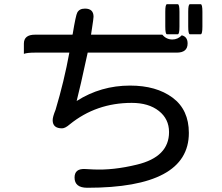

<svg xmlns="http://www.w3.org/2000/svg" viewBox="-20 -804 1040 899"><path d="M390.6 -557.6Q354.5 -390.6 338.9 -331.1Q452.1 -403.3 588.9 -403.3Q711.9 -403.3 788.1 -346.7Q864.3 -290 864.3 -181.6Q864.3 -52.7 745.1 11.2Q626 75.2 388.7 75.2Q329.1 75.2 329.1 27.3Q329.1 -14.6 377 -12.7L415 -10.7Q509.8 -5.9 621.1 -33.2Q771.5 -69.3 771.5 -185.5Q771.5 -247.1 723.6 -284.7Q675.8 -322.3 596.7 -322.3Q430.7 -322.3 306.6 -221.7Q285.2 -203.1 270.5 -203.1Q226.6 -203.1 226.6 -241.2Q226.6 -256.8 240.2 -290Q280.3 -423.8 304.7 -557.6H143.6Q107.4 -557.6 91.8 -551.8Q91.8 -557.6 91.8 -599.6Q91.8 -641.6 143.6 -641.6H319.3L320.3 -644.5Q335 -733.4 341.8 -745.1Q351.6 -763.7 377.9 -763.7Q418 -763.7 418 -725.6L416 -707L411.1 -673.8L406.2 -641.6H740.2Q758.8 -619.1 787.1 -619.1Q812.5 -619.1 831.1 -638.7Q858.4 -631.8 858.4 -600.6Q858.4 -557.6 807.6 -557.6H390.6ZM861.3 -749Q861.3 -784.2 869.1 -784.2H919.9Q927.7 -784.2 927.7 -749V-679.7Q927.7 -643.6 919.9 -643.6H869.1Q861.3 -643.6 861.3 -679.7V-749ZM753.9 -749Q753.9 -784.2 761.7 -784.2H812.5Q820.3 -784.2 820.3 -749V-679.7Q820.3 -643.6 812.5 -643.6H761.7Q753.9 -643.6 753.9 -679.7V-749Z"/></svg>

Font: YuPearl-Regular
Style: Regular
Weight: 400
Designer: Max Yao
Foundry: Max-Everyday
Version: Version 1.011; ttfautohint (v1.8.3)